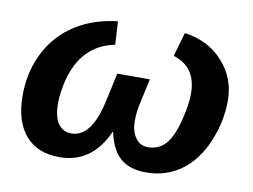

<svg xmlns="http://www.w3.org/2000/svg" viewBox="-65 -630 963 732"><g transform="rotate(10 417.0 -264.5)"><path d="M465 -175Q465 -136 483 -111Q501 -86 531 -86Q571 -86 598 -114Q624 -142 641 -206Q658 -271 658 -315Q658 -419 568 -446L595 -539Q689 -526 745 -462Q801 -400 801 -313Q801 -233 768 -154Q735 -75 676.5 -32.5Q618 10 540 10Q477 10 441 -21.5Q405 -53 391 -120H389Q331 10 205 10Q120 10 73.5 -44Q27 -98 27 -198Q27 -268 49 -327.5Q71 -387 111 -431.5Q151 -476 208 -503.5Q265 -531 336 -539L341 -449Q208 -423 174 -268Q165 -224 165 -193Q165 -139 183.5 -113Q202 -87 235 -87Q313 -87 344 -232L368 -342H494L472 -241Q465 -212 465 -175Z"/></g></svg>

Font: Libra Sans Modern
Style: Bold Italic
Weight: 700
Italic angle: -12°
Foundry: Stefan Peev, Context Ltd
Version: Version 1.000